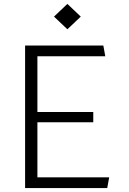

<svg xmlns="http://www.w3.org/2000/svg" viewBox="-20 -963 660 983"><path d="M108.5 0V-730H171.5V0ZM529 0H151V-55H539ZM457.5 -337H151V-389.5H457.5ZM151 -675V-730H509L519 -675ZM256.5 -878 325 -943 393.5 -878 325 -813Z"/></svg>

Font: Monaspace Krypton Var
Style: Regular
Weight: 400
Designer: Riley Cran and the Lettermatic Team
Version: Version 1.101 (Monaspace Krypton Var)